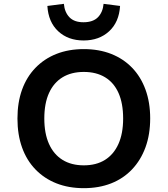

<svg xmlns="http://www.w3.org/2000/svg" viewBox="-20 -971 874 1001"><path d="M417 10Q338 10 274.5 -15Q211 -40 165 -87.5Q119 -135 95 -202Q71 -269 71 -353Q71 -437 95 -503.5Q119 -570 165 -617.5Q211 -665 274.5 -690Q338 -715 417 -715Q496 -715 559.5 -690Q623 -665 668.5 -618Q714 -571 738.5 -504Q763 -437 763 -354Q763 -270 738.5 -203Q714 -136 668.5 -88Q623 -40 559.5 -15Q496 10 417 10ZM417 -109Q482 -109 527.5 -137.5Q573 -166 597.5 -220.5Q622 -275 622 -353Q622 -432 598 -486Q574 -540 528 -568Q482 -596 417 -596Q352 -596 306 -568Q260 -540 235.5 -486Q211 -432 211 -353Q211 -275 235.5 -220.5Q260 -166 306 -137.5Q352 -109 417 -109ZM416 -760Q335 -760 283.5 -808Q232 -856 227 -940L313 -951Q317 -907 342 -881Q367 -855 415 -855Q465 -855 490.5 -881Q516 -907 520 -951L606 -940Q601 -856 549 -808Q497 -760 416 -760Z"/></svg>

Font: Nunito Sans 7pt
Style: Bold
Weight: 700
Designer: Vernon Adams
Foundry: Vernon Adams
Version: Version 3.101;gftools[0.9.27]